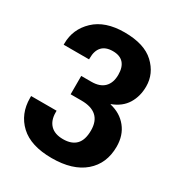

<svg xmlns="http://www.w3.org/2000/svg" viewBox="-175 -845 913 977"><g transform="rotate(30 282.0 -356.0)"><path d="M23.2 -196V-207H172.9V-197Q172.9 -150.4 198.4 -124.1Q223.9 -97.9 273.4 -97.9Q323 -97.9 348.9 -124.6Q374.8 -151.4 374.8 -207.5Q374.8 -261.2 345 -288.2Q315.2 -315.2 256.6 -315.2H192.9V-423.1H252.2Q302.2 -423.1 327.9 -449.1Q353.5 -475.1 353.5 -522.2Q353.5 -566.9 332.5 -590Q311.5 -613 270.3 -613Q228 -613 206.7 -590.1Q185.3 -567.1 185.3 -523.4V-515.9H36.1V-522.9Q36.1 -607.4 98.3 -666.5Q160.4 -725.6 273.7 -725.6Q390.1 -725.6 448.1 -671.3Q506.1 -616.9 506.1 -541.7Q506.1 -483.9 479.1 -439.7Q452.1 -395.5 394.8 -374V-372.1Q456.8 -357.7 492.9 -312.6Q529.1 -267.6 529.1 -201.4Q529.1 -101.6 461.5 -43.6Q394 14.4 271.2 14.4Q148.4 14.4 85.8 -43.9Q23.2 -102.3 23.2 -196Z"/></g></svg>

Font: RobotoFlex
Style: Regular
Weight: 400
Designer: Berlow after Robertson
Foundry: Google
Version: Version 2.136